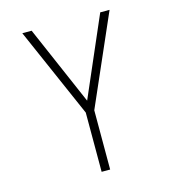

<svg xmlns="http://www.w3.org/2000/svg" viewBox="-109 -825 819 914"><g transform="rotate(-15 300.0 -367.5)"><path d="M279 0V-292L85 -735H131L300 -345L469 -735H515L321 -292V0Z"/></g></svg>

Font: Iosevka Extralight Extended
Style: Regular
Weight: 200
Width: 7
Monospace: yes
Designer: Belleve Invis
Foundry: Belleve Invis
Version: Version 32.5.0; ttfautohint (v1.8.4)